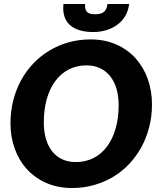

<svg xmlns="http://www.w3.org/2000/svg" viewBox="-20 -934 800 962"><path d="M32.5 0ZM741.5 -411Q741.5 -352 727.8 -298Q714 -244 688.8 -197.5Q663.5 -151 627.8 -113Q592 -75 547.5 -48.2Q503 -21.5 451 -6.8Q399 8 341.5 8Q269.5 8 212.2 -17.2Q155 -42.5 115 -86.2Q75 -130 53.8 -189.2Q32.5 -248.5 32.5 -317Q32.5 -376 46.2 -430.2Q60 -484.5 85.2 -531Q110.5 -577.5 146.5 -615.5Q182.5 -653.5 227 -680.2Q271.5 -707 323.5 -721.8Q375.5 -736.5 433.5 -736.5Q505 -736.5 562.2 -711.2Q619.5 -686 659.2 -642Q699 -598 720.2 -538.5Q741.5 -479 741.5 -411ZM574.5 -407Q574.5 -452 563.8 -488.8Q553 -525.5 532.2 -551.8Q511.5 -578 481.5 -592.2Q451.5 -606.5 413.5 -606.5Q363.5 -606.5 324 -585.8Q284.5 -565 256.8 -527.5Q229 -490 214.2 -437.2Q199.5 -384.5 199.5 -320.5Q199.5 -275.5 210 -239Q220.5 -202.5 240.8 -176.5Q261 -150.5 291 -136.2Q321 -122 359.5 -122Q409.5 -122 449.2 -142.5Q489 -163 516.8 -200.5Q544.5 -238 559.5 -290.5Q574.5 -343 574.5 -407ZM446.5 -773.5Q410.5 -773.5 381.2 -781.8Q352 -790 332 -807.2Q312 -824.5 303 -851Q294 -877.5 298 -914H406.5Q404 -889.5 414.5 -876Q425 -862.5 457 -862.5Q489 -862.5 502.5 -876Q516 -889.5 518.5 -914H627Q623.5 -881.5 608.5 -855.5Q593.5 -829.5 569.5 -811.2Q545.5 -793 514 -783.2Q482.5 -773.5 446.5 -773.5Z"/></svg>

Font: Lato Black
Style: Italic
Weight: 900
Italic angle: -7°
Designer: Lukasz Dziedzic
Foundry: tyPoland Lukasz Dziedzic
Version: Version 2.007; 2014-02-27